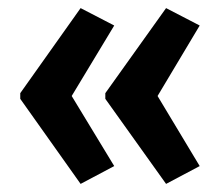

<svg xmlns="http://www.w3.org/2000/svg" viewBox="-20 -508 544 474"><path d="M30 -278 179 -488 262 -445 157 -271 262 -98 179 -54 30 -264ZM240 -278 390 -488 473 -445 369 -271 473 -98 390 -54 240 -264Z"/></svg>

Font: Noto Sans Bengali ExtraCondensed SemiBold
Style: Regular
Weight: 600
Width: 2
Designer: Joana Ranito - Universal Thirst; Jelle Bosma - Monotype Design Team
Foundry: Universal Thirst ehf.
Version: Version 3.000; ttfautohint (v1.8.4.7-5d5b)